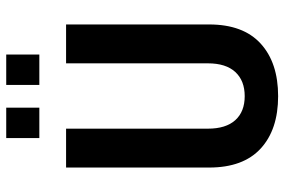

<svg xmlns="http://www.w3.org/2000/svg" viewBox="-172 -752 935 632"><g transform="rotate(-90 296.0 -435.5)"><path d="M296 12Q186 12 123.5 -45.5Q61 -103 61 -215V-686H189V-219Q189 -160 217 -129Q245 -98 296 -98Q347 -98 375.5 -129Q404 -160 404 -219V-686H532V-215Q532 -103 469 -45.5Q406 12 296 12ZM333 -774V-883H433V-774ZM158 -774V-883H258V-774Z"/></g></svg>

Font: Archivo Narrow
Style: Bold
Weight: 700
Designer: Hector Gatti
Foundry: Omnibus-Type
Version: Version 3.002